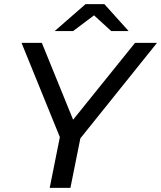

<svg xmlns="http://www.w3.org/2000/svg" viewBox="-20 -907 778 927"><path d="M434 -833 517 -757H601L484 -887H393L244 -757H333ZM738 -700H632L333 -329L182 -700H84L269 -245L220 0H320L368 -239Z"/></svg>

Font: AWKNG-Font Medium
Style: Italic
Weight: 500
Italic angle: -11.3°
Designer: Awakening Church
Foundry: Awakening Church
Version: Version 1.700;PS 001.700;hotconv 1.0.88;makeotf.lib2.5.64775